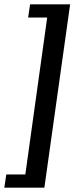

<svg xmlns="http://www.w3.org/2000/svg" viewBox="-28 -706 362 887"><path d="M-8 161 1 100H89L190 -625H102L111 -686H296L177 161Z"/></svg>

Font: Chivo Medium Medium
Style: Italic
Weight: 500
Italic angle: -8.05°
Version: Version 2.002